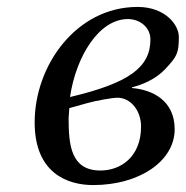

<svg xmlns="http://www.w3.org/2000/svg" viewBox="-20 -522 536 554"><path d="M80 -169C80 -22 175 12 249 12C382 12 484 -57 484 -149C484 -232 420 -263 361 -268V-270C411 -283 440 -305 457 -323C491 -359 496 -369 496 -416C496 -450 457 -502 377 -502C200 -502 80 -333 80 -169ZM178 -182C178 -189 180 -202 180 -210L230 -224C254 -231 303 -240 319 -240C357 -240 387 -203 387 -157C387 -68 327 -30 270 -30C184 -30 178 -104 178 -182ZM182 -242C199 -358 265 -467 349 -467C384 -467 414 -443 414 -408C414 -327 351 -282 182 -242Z"/></svg>

Font: Heuristica
Style: Italic
Weight: 400
Italic angle: -13°
Version: Version 1.0.1